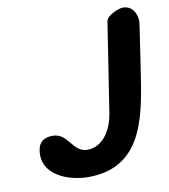

<svg xmlns="http://www.w3.org/2000/svg" viewBox="-81 -776 752 852"><g transform="rotate(-10 295.5 -350.0)"><path d="M56 -147C39 -38 159 7 249 7C510 7 532 -245 563 -443C567 -472 588 -605 591 -633C591 -671 571 -707 529 -707C509 -707 456 -684 452 -660L389 -253C379 -190 340 -113 266 -113C199 -113 194 -201 124 -201C87 -201 62 -187 56 -147Z"/></g></svg>

Font: Asimov Print
Style: Regular
Weight: 500
Designer: Google
Version: Version 2.000980: 2014